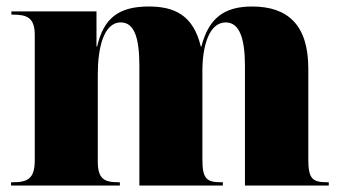

<svg xmlns="http://www.w3.org/2000/svg" viewBox="-20 -571 1056 591"><path d="M14 0H349V-10H345C301 -10 281 -20 281 -74V-342C281 -421 298 -502 352 -502C394 -502 409 -453 409 -368V0H666V-10H662C617 -10 603 -19 603 -80V-353C603 -428 623 -502 675 -502C717 -502 734 -453 734 -368V0H992V-10H988C943 -10 929 -19 929 -80V-360C929 -494 866 -551 756 -551C669 -551 622 -514 600 -428H598C575 -525 516 -551 438 -551C344 -551 299 -514 279 -428H277V-536H15V-526H19C63 -526 87 -517 87 -463V-77C87 -19 63 -10 18 -10H14Z"/></svg>

Font: Noto Serif Display Black
Style: Regular
Weight: 900
Designer: Monotype Design Team
Foundry: Monotype Imaging Inc.
Version: Version 2.009